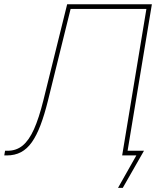

<svg xmlns="http://www.w3.org/2000/svg" viewBox="-20 -748 770 924"><path d="M0.5 0 4.4 -22.5H16.6Q58.6 -22.5 89.1 -47.6Q119.6 -72.8 143.6 -126.2Q167.5 -179.7 188.5 -264.2L303.2 -727.5H710.9L590.3 0H567.9L684.6 -705.1H319.8L210.4 -262.2Q193.8 -195.3 175 -145.8Q156.2 -96.2 133.3 -63.7Q110.4 -31.2 80.8 -15.6Q51.3 0 12.7 0ZM547.9 156.2 636.2 0H574.7L578.6 -22.5H672.9L570.8 156.2Z"/></svg>

Font: Inter 24pt Thin
Style: Italic
Weight: 250
Italic angle: -9.3988°
Version: Version 4.001;git-66647c0bb